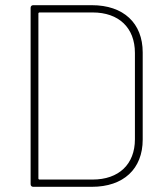

<svg xmlns="http://www.w3.org/2000/svg" viewBox="-20 -720 638 740"><path d="M108 0H334C456 0 530 -69 530 -182V-518C530 -631 456 -700 334 -700H108C102 -700 98 -696 98 -690V-10C98 -4 102 0 108 0ZM128 -32V-668C128 -670 130 -672 132 -672H337C438 -672 500 -613 500 -516V-183C500 -87 438 -28 337 -28H132C130 -28 128 -30 128 -32Z"/></svg>

Font: Barlow Thin
Style: Regular
Weight: 250
Designer: Jeremy Tribby
Foundry: Tribby Type
Version: Version 1.422;hotconv 1.0.109;makeotfexe 2.5.65596